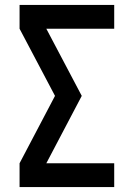

<svg xmlns="http://www.w3.org/2000/svg" viewBox="-20 -755 540 775"><path d="M59 0V-96L202 -368L59 -639V-735H441V-639H167L310 -368L167 -96H441V0Z"/></svg>

Font: Iosevka Custom
Style: Bold
Weight: 700
Monospace: yes
Designer: Belleve Invis
Foundry: Belleve Invis
Version: Version 30.3.3; ttfautohint (v1.8.3)